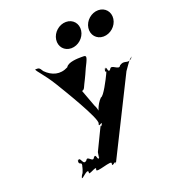

<svg xmlns="http://www.w3.org/2000/svg" viewBox="-181 -1225 1191 1328"><g transform="rotate(-20 414.0 -561.5)"><path d="M458 -1090C407 -1090 360 -1049 353 -998C346 -947 381 -906 432 -906C483 -906 530 -947 537 -998C544 -1049 509 -1090 458 -1090ZM695 -1090C644 -1090 597 -1049 590 -998C583 -947 618 -906 669 -906C720 -906 767 -947 774 -998C781 -1049 746 -1090 695 -1090ZM248 -708C282 -652 445 -386 431 -353C417 -318 462 -368 450 -338C436 -305 464 -372 449 -340C430 -308 449 -357 431 -319C416 -287 373 -200 358 -168L352 -129C337 -97 369 -162 354 -130C335 -105 344 -174 319 -142C304 -110 279 -174 264 -142C231 -110 234 -184 211 -162C196 -130 223 -192 208 -160C201 -119 239 -155 221 -105C206 -73 235 -130 220 -98C202 -48 216 -84 192 -42C175 -11 209 -72 194 -40C189 -18 249 -92 252 -60C237 -28 321 -92 306 -60C291 -28 436 -92 421 -60C416 -28 458 -87 447 -49L736 -628C735 -624 797 -722 801 -703C786 -671 815 -737 800 -705C765 -661 751 -711 707 -679C692 -647 650 -711 635 -679C610 -647 618 -718 603 -692C585 -661 613 -723 600 -690C586 -653 616 -695 596 -654C581 -622 527 -516 507 -516C467 -476 451 -417 449 -372C447 -359 451 -358 466 -358C466 -390 466 -445 446 -479L400 -603C421 -607 419 -623 446 -673C469 -719 467 -722 495 -777C519 -828 506 -825 475 -825C450 -825 376 -824 360 -792C299 -760 241 -777 195 -824C176 -856 173 -854 146 -854C147 -839 192 -799 248 -708Z"/></g></svg>

Font: Hussar Przerywany
Style: Obl
Weight: 400
Foundry: Cannot Into Space Fonts
Version: Version 0.982